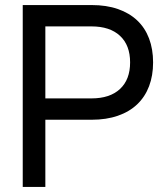

<svg xmlns="http://www.w3.org/2000/svg" viewBox="-20 -740 656 760"><path d="M70 0V-720H342.5Q401.5 -720 446.8 -704.2Q492 -688.5 523 -659.2Q554 -630 570 -587.8Q586 -545.5 586 -493Q586 -440.5 570 -398.5Q554 -356.5 523 -327Q492 -297.5 446.5 -281.8Q401 -266 342.5 -266H159.5V0ZM159.5 -350.5H342Q415 -350.5 455 -387.8Q495 -425 495 -493Q495 -561 455 -598.2Q415 -635.5 342 -635.5H159.5Z"/></svg>

Font: Vela Sans Med
Style: Regular
Weight: 500
Designer: Principal design: Mikhail Sharanda - project Manrope.
Design modification: Ravid Balaliev
Foundry: Mikhail Sharanda
Version: Version 1.001